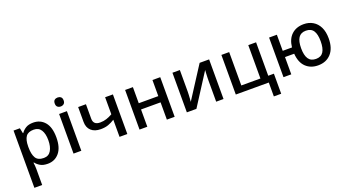

<svg xmlns="http://www.w3.org/2000/svg" viewBox="-63 -1480 4452 2455"><g transform="rotate(-20 2162.5 -252.0)"><path d="M352 -549Q449 -549 508.5 -479Q568 -409 568 -270Q568 -133 508 -61.5Q448 10 351 10Q289 10 250.5 -12.5Q212 -35 189 -66H182Q185 -48 187 -23.5Q189 1 189 20V240H83V-539H169L184 -467H189Q212 -501 250.5 -525Q289 -549 352 -549ZM327 -462Q252 -462 221 -418.5Q190 -375 189 -287V-271Q189 -178 219 -127.5Q249 -77 329 -77Q395 -77 427 -131Q459 -185 459 -272Q459 -360 427 -411Q395 -462 327 -462Z M757 -744Q781 -744 799 -730Q817 -716 817 -683Q817 -651 799 -636.5Q781 -622 757 -622Q731 -622 713.5 -636.5Q696 -651 696 -683Q696 -716 713.5 -730Q731 -744 757 -744ZM809 -539V0H703V-539Z M1068 -342Q1068 -257 1160 -257Q1208 -257 1248 -270.5Q1288 -284 1329 -307V-539H1435V0H1329V-233Q1287 -206 1243 -190Q1199 -174 1139 -174Q1056 -174 1009 -217Q962 -260 962 -337V-539H1068Z M1707 -539V-320H1973V-539H2079V0H1973V-235H1707V0H1601V-539Z M2346 -245Q2346 -229 2344.5 -202Q2343 -175 2341.5 -148.5Q2340 -122 2338 -109L2615 -539H2744V0H2644V-287Q2644 -306 2645 -334Q2646 -362 2647.5 -388.5Q2649 -415 2650 -429L2375 0H2245V-539H2346Z M3460 189H3360V0H2911V-539H3017V-85H3277V-539H3383V-84H3460Z M4273 -270Q4273 -136 4207.5 -63Q4142 10 4030 10Q3929 10 3864.5 -52Q3800 -114 3791 -235H3666V0H3560V-539H3666V-320H3792Q3804 -431 3867.5 -490Q3931 -549 4033 -549Q4103 -549 4157.5 -516.5Q4212 -484 4242.5 -422Q4273 -360 4273 -270ZM3898 -270Q3898 -175 3930 -126Q3962 -77 4032 -77Q4102 -77 4133 -126Q4164 -175 4164 -270Q4164 -365 4132.5 -413Q4101 -461 4031 -461Q3962 -461 3930 -413Q3898 -365 3898 -270Z"/></g></svg>

Font: Noto Sans Medium
Style: Regular
Weight: 500
Designer: Monotype Design Team
Foundry: Monotype Imaging Inc.
Version: Version 2.007